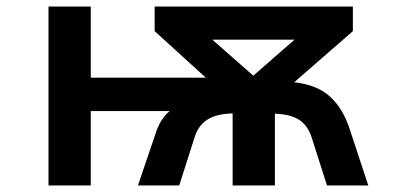

<svg xmlns="http://www.w3.org/2000/svg" viewBox="-20 -566 1240 586"><path d="M128 0V-546H257V-329H608L452 -471V-546H1057V-471L878 -315Q913 -311 940.5 -300Q968 -289 988 -270.5Q1008 -252 1022.5 -227.5Q1037 -203 1047 -173L1104 0H978L932 -144Q926 -163 917 -176.5Q908 -190 895 -199Q882 -208 863.5 -213Q845 -218 819 -219V0H690V-220Q663 -219 644 -214Q625 -209 611.5 -200Q598 -191 588.5 -177.5Q579 -164 573 -144L527 0H401L454 -156Q462 -182 473.5 -199.5Q485 -217 498 -227H257V0ZM753 -335 879 -445H628Z"/></svg>

Font: Noto Sans Mono
Style: Bold
Weight: 700
Designer: Monotype Design Team
Foundry: Monotype Imaging Inc.
Version: Version 2.014